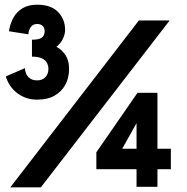

<svg xmlns="http://www.w3.org/2000/svg" viewBox="-20 -795 794 817"><path d="M24 2 571 -708H702L154 2ZM138 -371Q109 -371 85.5 -380.5Q62 -390 45 -405.5Q28 -421 18 -438.5Q8 -456 5 -470L86 -505Q86 -494 91 -482Q96 -470 107.5 -461.5Q119 -453 138 -453Q160 -453 173 -466.5Q186 -480 186 -502Q186 -515 180 -527Q174 -539 158.5 -546.5Q143 -554 116 -554V-626Q146 -626 158 -635Q170 -644 170 -662Q170 -676 161.5 -684.5Q153 -693 138 -693Q119 -693 110 -678.5Q101 -664 101 -649L18 -662Q23 -694 37 -719.5Q51 -745 76 -760Q101 -775 138 -775Q197 -775 227 -744Q257 -713 257 -668Q257 -650 248 -630.5Q239 -611 220 -596Q244 -583 259 -560Q274 -537 274 -502Q274 -464 258 -434.5Q242 -405 212 -388Q182 -371 138 -371ZM561 0V-75H390V-147L565 -400H650V-162H707V-75H650V0ZM500 -162H561V-271Z"/></svg>

Font: Lil Grotesk Black
Style: Regular
Weight: 900
Designer: Bastien Sozeau
Foundry: NBR — Bastien Sozeau
Version: Version 3.003; ttfautohint (v1.8.4.7-5d5b);gftools[0.9.33]